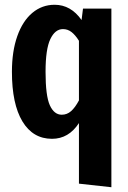

<svg xmlns="http://www.w3.org/2000/svg" viewBox="-20 -566 538 805"><path d="M447 -530V219L311 204V-50Q268 16 198 16Q118 16 74 -57Q30 -130 30 -265Q30 -351 52.5 -414.5Q75 -478 115.5 -512Q156 -546 209 -546Q277 -546 322 -482L328 -530ZM311 -145V-395Q296 -419 280 -431.5Q264 -444 244 -444Q211 -444 191 -402Q171 -360 171 -265Q171 -164 189 -124.5Q207 -85 239 -85Q261 -85 278 -100Q295 -115 311 -145Z"/></svg>

Font: Fira Sans Compressed SemiBold
Style: Regular
Weight: 600
Width: 1
Designer: bBox Type GmbH & Carrois Corporate GbR & Edenspiekermann AG
Foundry: bBox Type GmbH & Carrois Corporate GbR & Edenspiekermann AG
Version: Version 4.301